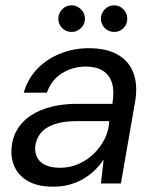

<svg xmlns="http://www.w3.org/2000/svg" viewBox="-20 -689 580 721"><path d="M180 12Q124 12 88.5 -7Q53 -26 37 -58Q21 -90 23 -126Q25 -180 56 -219Q87 -258 142 -278.5Q197 -299 269 -299H402Q410 -347 400.5 -377.5Q391 -408 366 -423.5Q341 -439 302 -439Q253 -439 213 -414Q173 -389 156 -341H69Q85 -395 121.5 -432Q158 -469 208 -488.5Q258 -508 313 -508Q381 -508 423.5 -483Q466 -458 482 -412.5Q498 -367 487 -305L434 0H359L369 -88H368Q353 -66 334 -48Q315 -30 291.5 -16.5Q268 -3 240.5 4.5Q213 12 180 12ZM206 -59Q243 -59 275.5 -73.5Q308 -88 333 -112.5Q358 -137 373.5 -168.5Q389 -200 390 -233V-234H264Q217 -234 183 -222Q149 -210 131.5 -187.5Q114 -165 112 -135Q111 -99 135 -79Q159 -59 206 -59ZM249 -569Q228 -569 213.5 -583.5Q199 -598 199 -619Q199 -639 213.5 -654Q228 -669 249 -669Q269 -669 284 -654Q299 -639 299 -619Q299 -598 284 -583.5Q269 -569 249 -569ZM409 -569Q388 -569 373.5 -583.5Q359 -598 359 -619Q359 -639 373.5 -654Q388 -669 409 -669Q429 -669 443.5 -654Q458 -639 458 -619Q458 -598 443.5 -583.5Q429 -569 409 -569Z"/></svg>

Font: DM Sans 28pt
Style: Italic
Weight: 400
Italic angle: -10°
Version: Version 4.004;gftools[0.9.30]